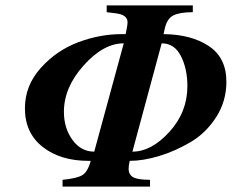

<svg xmlns="http://www.w3.org/2000/svg" viewBox="-20 -689 873 709"><path d="M588 -581 584 -563Q686 -562 751 -519Q816 -476 816 -387Q816 -315 778 -256Q740 -197 682.5 -163.5Q625 -130 566.5 -112.5Q508 -95 459 -95Q455 -79 455 -66Q455 -44 472 -34.5Q489 -25 534 -25V0H211V-25Q263 -30 283.5 -42Q304 -54 315 -95H307Q203 -95 137.5 -146.5Q72 -198 72 -289Q72 -373 130.5 -438Q189 -503 269 -533Q349 -563 429 -563H444Q451 -596 451 -607Q451 -635 406 -640L374 -644V-669H692V-644Q644 -644 620 -632Q596 -620 588 -581ZM577 -529 469 -129Q539 -129 605.5 -202Q672 -275 672 -371Q672 -435 648 -482Q624 -529 577 -529ZM328 -129 437 -529Q362 -529 289 -447.5Q216 -366 216 -276Q216 -216 247.5 -172.5Q279 -129 328 -129Z"/></svg>

Font: STIX MathJax Alphabets
Style: Bold Italic
Weight: 700
Italic angle: -16.33°
Designer: MicroPress Inc., with final additions and corrections provided by Coen Hoffman, Elsevier (retired)
Version: Version 1.1.1